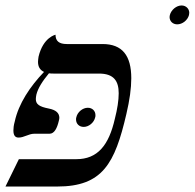

<svg xmlns="http://www.w3.org/2000/svg" viewBox="-37 -682 712 702"><path d="M383 -248C361 -151 320 -100 242 -100H32L-17 0H172C338 0 383 -84 425 -265C437 -316 443 -359 443 -396C443 -479 410 -521 338 -521H207C179 -521 166 -532 166 -555C166 -555 121 -546 104 -475C103 -468 102 -461 102 -456C102 -438 109 -426 124 -419C73 -366 31 -303 17 -238C13 -224 12 -213 12 -205C12 -185 20 -179 31 -179C51 -179 68 -193 88 -193H144C162 -193 172 -214 178 -240C179 -244 180 -248 180 -251C180 -269 167 -280 142 -285C106 -292 94 -301 94 -320C94 -325 95 -330 96 -336C102 -360 118 -385 142 -414C148 -413 153 -413 160 -413H325C380 -413 397 -385 397 -341C397 -315 392 -283 383 -248ZM242 -253C241 -250 241 -248 241 -245C241 -230 252 -218 269 -218C288 -218 307 -234 311 -253C312 -255 312 -258 312 -261C312 -276 301 -288 284 -288C265 -288 246 -272 242 -253ZM584 -627C584 -625 583 -622 583 -620C583 -604 595 -593 611 -593C630 -593 649 -608 654 -627C654 -630 655 -633 655 -635C655 -650 643 -662 627 -662C608 -662 589 -646 584 -627Z"/></svg>

Font: Libertinus Serif
Style: Italic
Weight: 400
Italic angle: -12°
Designer: Philipp H. Poll, Khaled Hosny
Foundry: Caleb Maclennan
Version: Version 7.050;RELEASE